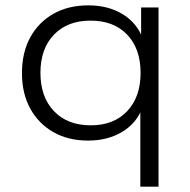

<svg xmlns="http://www.w3.org/2000/svg" viewBox="-20 -517 709 717"><path d="M504 180V-114H511Q491 -58 437 -25Q383 8 309 8Q235 8 179.5 -23.5Q124 -55 93 -111.5Q62 -168 62 -244Q62 -321 93 -377.5Q124 -434 179.5 -465.5Q235 -497 310 -497Q384 -497 438 -464Q492 -431 513 -373H507V-489H572V180ZM319 -49Q405 -49 455 -102Q505 -155 505 -245Q505 -335 455 -387.5Q405 -440 318 -440Q232 -440 181.5 -387.5Q131 -335 131 -245Q131 -155 181.5 -102Q232 -49 319 -49Z"/></svg>

Font: Nunito Sans 10pt SemiExpanded Light
Style: Regular
Weight: 300
Width: 6
Designer: Vernon Adams
Foundry: Vernon Adams
Version: Version 3.101;gftools[0.9.27]